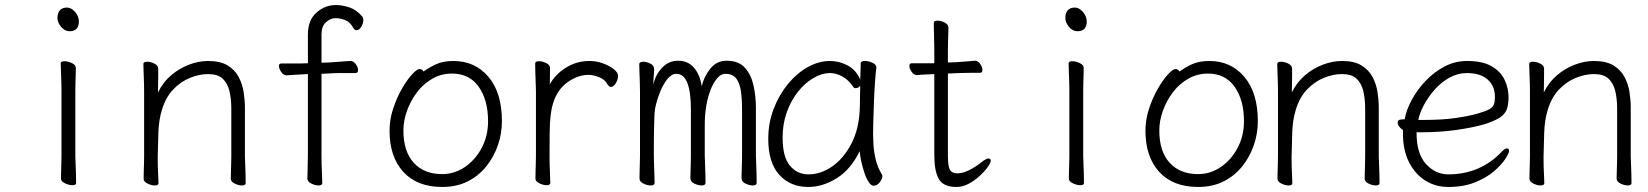

<svg xmlns="http://www.w3.org/2000/svg" viewBox="-20 -726 6540 762"><path d="M256 -602Q237 -602 222.5 -619.5Q208 -637 208 -655Q208 -674 217.5 -685Q227 -696 246 -696Q263 -696 278 -678.5Q293 -661 293 -641Q293 -602 256 -602ZM224 -368Q224 -378 223.5 -399Q223 -420 222 -442Q221 -464 221 -475Q221 -483 236 -483Q250 -483 265.5 -475.5Q281 -468 281 -457Q281 -449 280.5 -432.5Q280 -416 279.5 -398Q279 -380 279 -368V-105Q279 -99 280 -78Q281 -57 281.5 -34Q282 -11 282 1Q282 9 267 9Q254 9 238 1.5Q222 -6 222 -17Q222 -25 222.5 -43.5Q223 -62 223.5 -80Q224 -98 224 -105Z M898 -294Q898 -334 890.5 -365Q883 -396 863.5 -414Q844 -432 806 -432Q771 -432 734 -417Q697 -402 667 -370.5Q637 -339 622 -288Q610 -248 608.5 -198.5Q607 -149 606 -105V-91Q606 -63 607.5 -38.5Q609 -14 609 1Q609 10 594 10Q581 10 565.5 2.5Q550 -5 550 -17Q550 -25 550.5 -43.5Q551 -62 551.5 -80Q552 -98 552 -105V-365Q552 -375 551.5 -396Q551 -417 550 -439Q549 -461 549 -472Q549 -481 564 -481Q578 -481 593 -473.5Q608 -466 608 -454Q608 -446 608 -428.5Q608 -411 607.5 -392Q607 -373 607 -359Q627 -400 659.5 -427.5Q692 -455 730.5 -469.5Q769 -484 806 -484Q854 -484 883 -466.5Q912 -449 927 -421Q942 -393 947 -360.5Q952 -328 952 -298V-105Q952 -99 953 -78Q954 -57 954.5 -34Q955 -11 955 1Q955 10 940 10Q927 10 911.5 2.5Q896 -5 896 -17Q896 -25 896.5 -41.5Q897 -58 897.5 -76Q898 -94 898 -105Z M1202 -432 1182 -431Q1160 -430 1139 -428.5Q1118 -427 1118 -427Q1105 -427 1096 -440.5Q1087 -454 1087 -464Q1087 -474 1097 -474H1171L1202 -475V-589Q1202 -646 1236 -676Q1270 -706 1313 -706Q1339 -706 1367 -696.5Q1395 -687 1417 -661Q1422 -656 1422 -647Q1422 -634 1414 -620Q1406 -606 1395 -606Q1387 -606 1381 -617Q1369 -639 1349 -646.5Q1329 -654 1312 -654Q1292 -654 1274 -638Q1256 -622 1256 -590V-477L1284 -478Q1296 -479 1313.5 -480Q1331 -481 1347 -482.5Q1363 -484 1370 -484H1371Q1383 -484 1392 -471.5Q1401 -459 1401 -448Q1401 -436 1391 -436Q1384 -436 1366 -436Q1348 -436 1328 -436Q1308 -436 1295 -435L1256 -433V-105Q1256 -74 1257.5 -45Q1259 -16 1259 1Q1259 10 1244 10Q1231 10 1215.5 2.5Q1200 -5 1200 -17Q1200 -29 1201 -59.5Q1202 -90 1202 -116Z M1661 -442Q1681 -457 1709.5 -470.5Q1738 -484 1780 -484Q1865 -484 1918.5 -421Q1972 -358 1972 -245Q1972 -197 1956.5 -151Q1941 -105 1911 -67Q1881 -29 1837 -6.5Q1793 16 1735 16Q1635 16 1580.5 -44Q1526 -104 1526 -207Q1526 -252 1540.5 -295.5Q1555 -339 1575.5 -374.5Q1596 -410 1615.5 -431Q1635 -452 1645 -452Q1656 -452 1661 -442ZM1735 -35Q1784 -35 1825.5 -63.5Q1867 -92 1892 -139.5Q1917 -187 1917 -245Q1917 -329 1880 -381.5Q1843 -434 1774 -434Q1732 -434 1696.5 -414Q1661 -394 1635.5 -360.5Q1610 -327 1595.5 -287Q1581 -247 1581 -208Q1581 -125 1622 -80Q1663 -35 1735 -35Z M2107 -367Q2107 -377 2106 -398Q2105 -419 2104.5 -441Q2104 -463 2104 -474Q2104 -483 2119 -483Q2133 -483 2148 -475.5Q2163 -468 2163 -456Q2163 -444 2162.5 -426.5Q2162 -409 2162 -391Q2182 -429 2224.5 -456.5Q2267 -484 2320 -484Q2347 -484 2373 -474.5Q2399 -465 2416 -451.5Q2433 -438 2433 -425Q2433 -411 2424 -396Q2415 -381 2405 -381Q2397 -381 2391 -391Q2381 -411 2357 -420Q2333 -429 2317 -429Q2274 -429 2233 -400Q2192 -371 2175 -316Q2168 -293 2165 -266Q2162 -239 2161.5 -201Q2161 -163 2161 -106Q2161 -75 2162.5 -46Q2164 -17 2164 0Q2164 9 2149 9Q2136 9 2120.5 1.5Q2105 -6 2105 -18Q2105 -26 2105.5 -44.5Q2106 -63 2106.5 -81Q2107 -99 2107 -106Z M2925 -293Q2925 -332 2920.5 -364Q2916 -396 2902 -414.5Q2888 -433 2859 -433Q2839 -433 2821.5 -409.5Q2804 -386 2792.5 -347.5Q2781 -309 2778 -262Q2777 -249 2777 -223.5Q2777 -198 2777 -172V-108Q2777 -102 2778 -80.5Q2779 -59 2779.5 -35.5Q2780 -12 2780 0Q2780 10 2764 10Q2751 10 2735.5 2.5Q2720 -5 2720 -18Q2720 -26 2720.5 -43Q2721 -60 2721.5 -78.5Q2722 -97 2722 -108V-293Q2722 -360 2708 -396.5Q2694 -433 2664 -433Q2645 -433 2628 -411.5Q2611 -390 2598.5 -358Q2586 -326 2580 -296Q2578 -285 2577 -260.5Q2576 -236 2575.5 -207.5Q2575 -179 2575 -155V-108Q2575 -102 2575.5 -80.5Q2576 -59 2577 -35.5Q2578 -12 2578 0Q2578 10 2562 10Q2549 10 2533.5 2.5Q2518 -5 2518 -18Q2518 -26 2518.5 -45Q2519 -64 2519.5 -82.5Q2520 -101 2520 -108V-359Q2520 -369 2519.5 -391Q2519 -413 2518 -436.5Q2517 -460 2517 -471Q2517 -481 2533 -481Q2546 -481 2561 -473.5Q2576 -466 2576 -453Q2576 -441 2574.5 -425Q2573 -409 2573 -390Q2581 -429 2607.5 -457Q2634 -485 2671 -485Q2710 -485 2734 -457.5Q2758 -430 2765 -384Q2774 -422 2799 -453.5Q2824 -485 2864 -485Q2911 -485 2936 -457.5Q2961 -430 2970.5 -387Q2980 -344 2980 -297V-108Q2980 -102 2981 -80.5Q2982 -59 2982.5 -35.5Q2983 -12 2983 0Q2983 10 2967 10Q2954 10 2938.5 2.5Q2923 -5 2923 -18Q2923 -26 2923.5 -43Q2924 -60 2924.5 -78.5Q2925 -97 2925 -108Z M3458 -457Q3455 -435 3452.5 -398.5Q3450 -362 3448.5 -321.5Q3447 -281 3446 -246Q3445 -211 3445 -193Q3445 -180 3446.5 -152.5Q3448 -125 3455.5 -93Q3463 -61 3480 -34Q3482 -30 3482 -27Q3482 -16 3471.5 -2.5Q3461 11 3447 11Q3437 11 3427.5 -3.5Q3418 -18 3410.5 -40.5Q3403 -63 3398 -86Q3393 -109 3392 -126Q3356 -53 3300.5 -18.5Q3245 16 3188 16Q3116 16 3072.5 -32.5Q3029 -81 3029 -175Q3029 -238 3050.5 -294Q3072 -350 3107.5 -393Q3143 -436 3186.5 -460Q3230 -484 3274 -484Q3311 -484 3344.5 -466Q3378 -448 3394 -410Q3395 -433 3395.5 -450.5Q3396 -468 3396 -475Q3396 -484 3413 -484Q3427 -484 3442.5 -477Q3458 -470 3458 -459ZM3394 -386Q3392 -382 3386.5 -379Q3381 -376 3376 -376Q3370 -376 3367 -380Q3348 -409 3323 -422.5Q3298 -436 3275 -436Q3242 -436 3208.5 -416.5Q3175 -397 3147 -362Q3119 -327 3102.5 -280.5Q3086 -234 3086 -180Q3086 -103 3115 -68.5Q3144 -34 3188 -34Q3238 -34 3283.5 -66Q3329 -98 3359 -156Q3389 -214 3392 -291Q3393 -306 3393 -333.5Q3393 -361 3394 -386Z M3884 -89Q3896 -97 3903 -97Q3912 -97 3912 -88Q3912 -80 3900 -63Q3888 -46 3868.5 -28Q3849 -10 3825 3Q3801 16 3776 16Q3724 16 3706 -15.5Q3688 -47 3688 -110V-432Q3677 -431 3657 -430.5Q3637 -430 3620 -428H3619Q3607 -428 3598 -441Q3589 -454 3589 -464Q3589 -475 3599 -475H3688V-528Q3688 -538 3687.5 -559Q3687 -580 3686.5 -602Q3686 -624 3686 -635Q3686 -644 3701 -644Q3714 -644 3729 -636.5Q3744 -629 3744 -617Q3744 -609 3743.5 -592.5Q3743 -576 3742.5 -558Q3742 -540 3742 -528V-478L3772 -479Q3790 -480 3814 -482Q3838 -484 3848 -485H3849Q3861 -485 3870 -472.5Q3879 -460 3879 -449Q3879 -437 3869 -437Q3859 -437 3831 -437Q3803 -437 3783 -436L3742 -434V-108Q3742 -66 3750 -52Q3758 -38 3780 -38Q3801 -38 3827 -51Q3853 -64 3879 -85Z M4256 -602Q4237 -602 4222.5 -619.5Q4208 -637 4208 -655Q4208 -674 4217.5 -685Q4227 -696 4246 -696Q4263 -696 4278 -678.5Q4293 -661 4293 -641Q4293 -602 4256 -602ZM4224 -368Q4224 -378 4223.5 -399Q4223 -420 4222 -442Q4221 -464 4221 -475Q4221 -483 4236 -483Q4250 -483 4265.5 -475.5Q4281 -468 4281 -457Q4281 -449 4280.5 -432.5Q4280 -416 4279.5 -398Q4279 -380 4279 -368V-105Q4279 -99 4280 -78Q4281 -57 4281.5 -34Q4282 -11 4282 1Q4282 9 4267 9Q4254 9 4238 1.5Q4222 -6 4222 -17Q4222 -25 4222.5 -43.5Q4223 -62 4223.5 -80Q4224 -98 4224 -105Z M4661 -442Q4681 -457 4709.5 -470.5Q4738 -484 4780 -484Q4865 -484 4918.5 -421Q4972 -358 4972 -245Q4972 -197 4956.5 -151Q4941 -105 4911 -67Q4881 -29 4837 -6.5Q4793 16 4735 16Q4635 16 4580.5 -44Q4526 -104 4526 -207Q4526 -252 4540.5 -295.5Q4555 -339 4575.5 -374.5Q4596 -410 4615.5 -431Q4635 -452 4645 -452Q4656 -452 4661 -442ZM4735 -35Q4784 -35 4825.5 -63.5Q4867 -92 4892 -139.5Q4917 -187 4917 -245Q4917 -329 4880 -381.5Q4843 -434 4774 -434Q4732 -434 4696.5 -414Q4661 -394 4635.5 -360.5Q4610 -327 4595.5 -287Q4581 -247 4581 -208Q4581 -125 4622 -80Q4663 -35 4735 -35Z M5398 -294Q5398 -334 5390.5 -365Q5383 -396 5363.5 -414Q5344 -432 5306 -432Q5271 -432 5234 -417Q5197 -402 5167 -370.5Q5137 -339 5122 -288Q5110 -248 5108.5 -198.5Q5107 -149 5106 -105V-91Q5106 -63 5107.5 -38.5Q5109 -14 5109 1Q5109 10 5094 10Q5081 10 5065.5 2.5Q5050 -5 5050 -17Q5050 -25 5050.5 -43.5Q5051 -62 5051.5 -80Q5052 -98 5052 -105V-365Q5052 -375 5051.5 -396Q5051 -417 5050 -439Q5049 -461 5049 -472Q5049 -481 5064 -481Q5078 -481 5093 -473.5Q5108 -466 5108 -454Q5108 -446 5108 -428.5Q5108 -411 5107.5 -392Q5107 -373 5107 -359Q5127 -400 5159.5 -427.5Q5192 -455 5230.5 -469.5Q5269 -484 5306 -484Q5354 -484 5383 -466.5Q5412 -449 5427 -421Q5442 -393 5447 -360.5Q5452 -328 5452 -298V-105Q5452 -99 5453 -78Q5454 -57 5454.5 -34Q5455 -11 5455 1Q5455 10 5440 10Q5427 10 5411.5 2.5Q5396 -5 5396 -17Q5396 -25 5396.5 -41.5Q5397 -58 5397.5 -76Q5398 -94 5398 -105Z M5602 -201V-198Q5602 -116 5639.5 -75Q5677 -34 5728 -34Q5793 -34 5846.5 -57.5Q5900 -81 5940 -124Q5952 -137 5961 -137Q5969 -137 5969 -127Q5969 -118 5954 -95Q5939 -72 5909.5 -46.5Q5880 -21 5834.5 -2.5Q5789 16 5728 16Q5677 16 5636.5 -9.5Q5596 -35 5572 -82.5Q5548 -130 5548 -195V-210Q5527 -224 5527 -240Q5527 -252 5544 -252Q5546 -252 5550.5 -252.5Q5555 -253 5555 -253Q5561 -289 5582.5 -329Q5604 -369 5637 -404Q5670 -439 5712 -461.5Q5754 -484 5803 -484Q5864 -484 5900 -463Q5936 -442 5951.5 -409Q5967 -376 5967 -340Q5967 -311 5960 -292Q5953 -273 5932.5 -259.5Q5912 -246 5872 -233Q5827 -220 5762 -210.5Q5697 -201 5614 -201ZM5630 -250Q5706 -250 5759.5 -258Q5813 -266 5847 -276Q5878 -285 5891.5 -293Q5905 -301 5909 -312Q5913 -323 5913 -341Q5913 -385 5884 -410.5Q5855 -436 5802 -436Q5765 -436 5732 -417.5Q5699 -399 5673.5 -370Q5648 -341 5631 -309Q5614 -277 5609 -250Z M6398 -294Q6398 -334 6390.5 -365Q6383 -396 6363.5 -414Q6344 -432 6306 -432Q6271 -432 6234 -417Q6197 -402 6167 -370.5Q6137 -339 6122 -288Q6110 -248 6108.5 -198.5Q6107 -149 6106 -105V-91Q6106 -63 6107.5 -38.5Q6109 -14 6109 1Q6109 10 6094 10Q6081 10 6065.5 2.5Q6050 -5 6050 -17Q6050 -25 6050.5 -43.5Q6051 -62 6051.5 -80Q6052 -98 6052 -105V-365Q6052 -375 6051.5 -396Q6051 -417 6050 -439Q6049 -461 6049 -472Q6049 -481 6064 -481Q6078 -481 6093 -473.5Q6108 -466 6108 -454Q6108 -446 6108 -428.5Q6108 -411 6107.5 -392Q6107 -373 6107 -359Q6127 -400 6159.5 -427.5Q6192 -455 6230.5 -469.5Q6269 -484 6306 -484Q6354 -484 6383 -466.5Q6412 -449 6427 -421Q6442 -393 6447 -360.5Q6452 -328 6452 -298V-105Q6452 -99 6453 -78Q6454 -57 6454.5 -34Q6455 -11 6455 1Q6455 10 6440 10Q6427 10 6411.5 2.5Q6396 -5 6396 -17Q6396 -25 6396.5 -41.5Q6397 -58 6397.5 -76Q6398 -94 6398 -105Z"/></svg>

Font: Moon Stars Kai T HW Light
Style: Regular
Weight: 300
Designer: GuiWonder
Version: Version 1.101